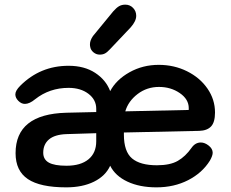

<svg xmlns="http://www.w3.org/2000/svg" viewBox="-20 -796 994 826"><path d="M895 -139Q895 -126 883 -105Q850 -52 789.5 -21Q729 10 653 10Q581 10 528.5 -14.5Q476 -39 454 -83Q434 -39 384.5 -14.5Q335 10 265 10Q153 10 100 -25.5Q47 -61 47 -137Q47 -305 265 -311L394 -314V-328Q394 -367 360.5 -392.5Q327 -418 275 -418Q193 -418 131 -369Q107 -349 87 -349Q72 -349 59 -362Q46 -375 46 -390Q46 -406 67 -427Q153 -513 275 -513Q343 -513 389.5 -482.5Q436 -452 454 -404Q480 -453 537 -485Q594 -517 663 -517Q729 -517 784.5 -489.5Q840 -462 872.5 -415Q905 -368 905 -312Q905 -270 888 -252Q871 -234 837 -233L513 -226V-217Q513 -144 548 -114.5Q583 -85 655 -85Q712 -85 745 -104Q778 -123 804 -160Q820 -183 844 -183Q861 -183 878 -169.5Q895 -156 895 -139ZM519 -317 792 -323V-331Q792 -369 753.5 -395.5Q715 -422 664 -422Q612 -422 572 -391.5Q532 -361 519 -317ZM394 -188V-223L265 -219Q215 -217 190.5 -196Q166 -175 166 -139Q166 -110 190 -96.5Q214 -83 266 -83Q327 -83 360.5 -110.5Q394 -138 394 -188ZM368 -595Q367 -598 367 -606Q367 -622 380 -641L467 -747Q481 -763 492.5 -769.5Q504 -776 519 -776Q539 -776 552.5 -762Q566 -748 566 -728Q566 -705 542 -678L453 -584Q441 -571 431.5 -566Q422 -561 409 -561Q394 -561 382 -571Q370 -581 368 -595Z"/></svg>

Font: Mali SemiBold
Style: Regular
Weight: 600
Designer: Kitiyaporn Chalermlarp | Katatrad Aksorn Co.,Ltd.
Foundry: Cadson Demak Co.,Ltd.
Version: Version 1.000; ttfautohint (v1.6)